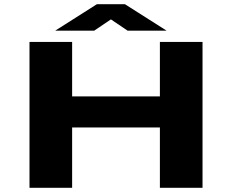

<svg xmlns="http://www.w3.org/2000/svg" viewBox="-20 -901 1140 921"><path d="M121.5 0V-700H326V-438.5H747V-700H951.5V0H747V-289.5H326V0ZM245 -754 445 -881H579L779 -754H592L512 -808L432 -754Z"/></svg>

Font: Trispace Expanded ExtraBold
Style: Regular
Weight: 800
Width: 7
Designer: Tyler Finck
Foundry: Etcetera Type Company
Version: Version 1.210; ttfautohint (v1.8.3)